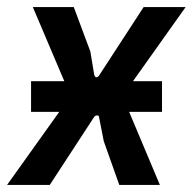

<svg xmlns="http://www.w3.org/2000/svg" viewBox="-24 -524 546 544"><path d="M64 -207V-294H219V-207ZM286 -207V-294H435V-207ZM-4 0 176 -252 69 -504H185L232 -378L243 -312Q245 -305 249.5 -305Q254 -305 258 -312L383 -504H502L323 -252L429 0H314L270 -124L257 -190Q257 -197 251 -197Q245 -197 241 -190L117 0Z"/></svg>

Font: Finlandica Medium
Style: Italic
Weight: 500
Italic angle: -8°
Designer: Niklas Ekholm, Juho Hiilivirta, Jaakko Suomalainen
Foundry: Helsinki Type Studio
Version: Version 1.063